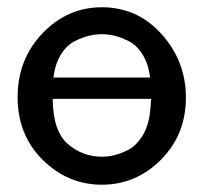

<svg xmlns="http://www.w3.org/2000/svg" viewBox="-20 -504 565 532"><path d="M262.2 -483.9Q361.3 -483.9 428.2 -408.9Q495.1 -334 495.1 -233.9Q495.1 -130.9 426 -61.5Q356.9 7.8 262.2 7.8Q168 7.8 98.4 -61Q28.8 -129.9 28.8 -234.9Q28.8 -339.8 97.9 -411.9Q167 -483.9 262.2 -483.9ZM126 -230Q127 -140.1 168 -105Q209 -69.8 262.2 -69.8Q278.3 -69.8 294.7 -73.5Q311 -77.1 333 -87.6Q355 -98.1 372.1 -123.5Q389.2 -148.9 395 -187Q397 -202.1 398.9 -230ZM127.9 -289.1H396Q391.1 -327.1 375 -353Q358.9 -378.9 336.9 -389.9Q314.9 -400.9 297.4 -405Q279.8 -409.2 262 -409.2Q244.1 -409.2 226.6 -405Q209 -400.9 187 -389.9Q165 -378.9 148.9 -353Q132.8 -327.1 127.9 -289.1Z"/></svg>

Font: CMU Bright
Style: SemiBold
Weight: 600
Version: Version 0.7.0